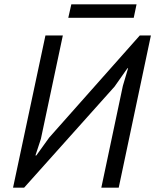

<svg xmlns="http://www.w3.org/2000/svg" viewBox="-20 -863 714 883"><path d="M545 -468 569 -549H566L507 -465L91 0H40L189 -700H269L168 -224L143 -148H147L206 -230L623 -700H674L526 0H446ZM308 -843H608L595 -781H294Z"/></svg>

Font: PT Sans
Style: Italic
Weight: 400
Italic angle: -12°
Designer: A.Korolkova, O.Umpeleva, V.Yefimov
Foundry: ParaType Ltd
Version: Version 2.003W OFL